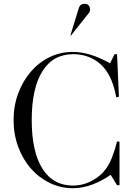

<svg xmlns="http://www.w3.org/2000/svg" viewBox="-20 -981 716 1017"><path d="M526 -68Q556 -102 573 -146Q590 -190 600 -232L613 -230V0H600L566 -55Q521 -23 469 -3.5Q417 16 367 16Q301 16 243.5 -12Q186 -40 143.5 -88.5Q101 -137 76.5 -203Q52 -269 52 -345Q52 -421 76.5 -486.5Q101 -552 143 -601Q185 -650 242 -678Q299 -706 365 -706Q410 -706 457 -692Q504 -678 563 -646L587 -694H600L610 -469L596 -465Q582 -542 552 -592Q522 -642 474 -668Q426 -694 368 -694Q261 -694 204.5 -603.5Q148 -513 148 -345Q148 -178 204.5 -88Q261 2 367 2Q413 2 455 -17.5Q497 -37 526 -68ZM398 -940Q405 -961 429 -961Q443 -961 450 -952Q457 -943 457 -930Q457 -920 449 -910Q441 -900 421 -875L356 -793L353 -794Z"/></svg>

Font: Libre Caslon Display
Style: Regular
Weight: 400
Designer: Pablo Impallari, Rodrigo Fuenzalida
Foundry: Pablo Impallari, Rodrigo Fuenzalida
Version: Version 1.002; ttfautohint (v1.5)